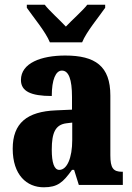

<svg xmlns="http://www.w3.org/2000/svg" viewBox="-20 -786 563 816"><path d="M192 -606H329C347 -651 401 -715 427 -753V-766H351C333 -742 285 -700 260 -673C235 -700 188 -742 170 -766H94V-753C120 -715 174 -651 192 -606ZM166 10C225 10 248 -11 286 -64H295L315 0H502V-56H499C461 -56 449 -72 449 -126V-380C449 -505 385 -550 257 -550C155 -550 69 -518 69 -446C69 -398 111 -378 200 -378C200 -448 217 -486 243 -486C272 -486 286 -449 286 -374V-320L218 -317C95 -312 34 -263 34 -154C34 -42 94 10 166 10ZM232 -64C210 -64 200 -95 200 -150C200 -221 215 -256 262 -262L287 -265V-191C287 -115 265 -64 232 -64Z"/></svg>

Font: Noto Serif Myanmar ExtraCondensed Black
Style: Regular
Weight: 900
Width: 2
Designer: Ben Mitchell and the Monotype Design Team
Foundry: Monotype Imaging Inc.
Version: Version 2.106